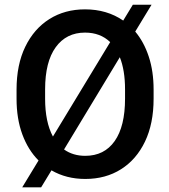

<svg xmlns="http://www.w3.org/2000/svg" viewBox="-20 -761 728 827"><path d="M641.6 -375V-335.9Q641.6 -228.5 604.5 -151.1Q567.4 -73.7 501.2 -32Q435.1 9.8 347.2 9.8Q265.6 9.8 201.7 -27.3L157.2 45.9H75.7L146 -69.8Q101.1 -114.7 76.2 -182.1Q51.3 -249.5 51.3 -335.9V-375Q51.3 -482.4 88.9 -559.8Q126.5 -637.2 192.9 -679Q259.3 -720.7 346.2 -720.7Q440.4 -720.7 510.7 -672.4L552.2 -740.7H632.8L562.5 -625Q600.1 -580.1 620.8 -517.1Q641.6 -454.1 641.6 -375ZM174.3 -335.9Q174.3 -235.4 208 -172.9L454.6 -579.6Q412.1 -620.6 346.2 -620.6Q265.6 -620.6 220 -557.6Q174.3 -494.6 174.3 -376ZM518.6 -335.9V-376Q518.6 -458 496.1 -514.6L255.9 -117.2Q294.4 -89.8 347.2 -89.8Q429.2 -89.8 473.9 -153.3Q518.6 -216.8 518.6 -335.9Z"/></svg>

Font: Vazirmatn RD UI FD Medium
Style: Regular
Weight: 500
Designer: Saber Rastikerdar
Foundry: Saber Rastikerdar
Version: Version 33.003